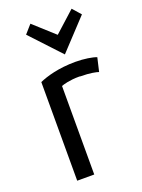

<svg xmlns="http://www.w3.org/2000/svg" viewBox="-147 -841 675 911"><g transform="rotate(-20 190.5 -386.0)"><path d="M126 -774 89 -732 230 -581 371 -732 334 -774 230 -680ZM265 -531C179 -531 116 -512 80 -496V2H166V-445C177 -449 208 -459 258 -459C261 -459 263 -458 265 -458C312 -458 343 -451 354 -447C359 -470 365 -493 370 -516C351 -524 307 -531 265 -531Z"/></g></svg>

Font: Repo
Style: Regular
Weight: 400
Designer: Stefan Peev
Foundry: Context Ltd
Version: Version 0.000